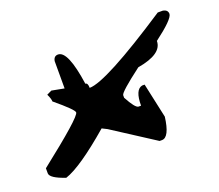

<svg xmlns="http://www.w3.org/2000/svg" viewBox="-73 -461 638 560"><g transform="rotate(-20 246.5 -181.0)"><path d="M477.1 -361.8Q492.7 -359.4 492.7 -346.2Q491.7 -330.1 431.2 -284.7Q431.2 -244.1 354 -231Q284.7 -178.7 284.7 -169.4V-161.6Q305.2 -123.5 315.4 -123H323.2Q323.2 -172.4 346.2 -177.2H354L377.4 -69.3Q369.6 -7.8 346.2 -7.8H338.9L208 -92.3L192.4 -100.1Q94.2 -15.6 46.4 0Q0 -15.6 0 -30.8V-46.4Q138.7 -155.3 138.7 -169.4Q138.7 -178.2 84.5 -223.1Q84.5 -231.4 77.1 -246.6L92.3 -253.9L130.9 -246.6V-331.1Q133.3 -346.2 146.5 -346.2Q177.2 -346.2 192.4 -238.8Q200.2 -238.8 200.2 -223.1Q251 -223.1 461.9 -361.8Z"/></g></svg>

Font: Otrack
Style: Regular
Weight: 400
Designer: Sodina
Foundry: Sodina
Version: Version 2.10 June 16, 2016